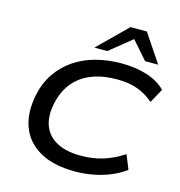

<svg xmlns="http://www.w3.org/2000/svg" viewBox="-134 -1064 1119 1193"><g transform="rotate(15 426.0 -468.0)"><path d="M456 10Q318 10 230 -39.5Q142 -89 108.5 -178Q75 -267 99 -385Q116 -467 158 -528.5Q200 -590 261 -631.5Q322 -673 399 -693.5Q476 -714 563 -714Q656 -714 729 -690.5Q802 -667 848 -620L798 -529Q748 -572 691.5 -591.5Q635 -611 561 -611Q471 -611 401 -584Q331 -557 285.5 -502.5Q240 -448 222 -366Q204 -280 227 -219.5Q250 -159 310.5 -126.5Q371 -94 466 -94Q542 -94 607 -114Q672 -134 738 -177L775 -86Q734 -55 683.5 -34Q633 -13 575 -1.5Q517 10 456 10ZM374 -765 558 -946H663L784 -765H700L599 -880L457 -765Z"/></g></svg>

Font: Nunito Sans 10pt Expanded SemiBold
Style: Italic
Weight: 600
Width: 7
Italic angle: -9°
Designer: Vernon Adams
Foundry: Vernon Adams
Version: Version 3.101;gftools[0.9.27]